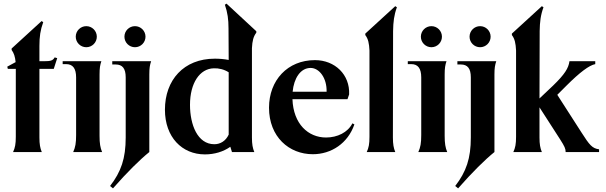

<svg xmlns="http://www.w3.org/2000/svg" viewBox="-20 -837 3338 1057"><path d="M52 0H210C201 -22 197 -43 197 -80V-458H276L295 -517L281 -521C271 -503 258 -500 222 -500H197V-584C197 -635 202 -671 218 -715L209 -721L44 -570V-562C57 -544 63 -525 66 -495L20 -470L23 -458H67V-84C67 -44 63 -24 52 0Z M383 0H542C532 -24 528 -48 528 -89V-427C528 -462 531 -479 538 -500H325V-484H344C381 -484 399 -460 399 -411V-94C399 -49 395 -27 383 0ZM455 -577C487 -577 513 -603 513 -635C513 -667 487 -693 455 -693C423 -693 397 -667 397 -635C397 -603 423 -577 455 -577Z M586 187 602 200C680 111 750 42 802 0V-427C802 -462 805 -479 812 -500H598V-482H617C654 -482 672 -460 672 -411V-80C672 35 647 108 586 187ZM723 -577C755 -577 781 -603 781 -635C781 -667 755 -693 723 -693C691 -693 665 -667 665 -635C665 -603 691 -577 723 -577Z M1238 -680 1239 -507C1213 -512 1187 -514 1163 -514C991 -514 888 -396 888 -233C888 -82 982 13 1108 13C1161 13 1210 -2 1248 -29C1251 -18 1254 -8 1257 0H1380C1371 -22 1367 -43 1367 -80V-572C1369 -612 1375 -636 1391 -657V-665L1227 -817L1218 -811C1233 -767 1238 -731 1238 -680ZM1026 -260C1026 -379 1079 -459 1157 -461C1185 -462 1214 -455 1239 -439V-96C1223 -61 1193 -43 1160 -43C1067 -43 1026 -151 1026 -260Z M1702 12C1804 12 1895 -48 1931 -152L1920 -158C1895 -108 1837 -80 1775 -80C1677 -80 1595 -154 1590 -291H1893L1902 -317C1907 -426 1824 -506 1714 -506C1563 -506 1461 -395 1461 -244C1461 -84 1571 12 1702 12ZM1591 -332C1598 -406 1634 -463 1690 -463C1738 -463 1780 -407 1778 -332Z M1999 0H2156C2147 -22 2143 -43 2143 -80L2144 -666C2145 -717 2149 -753 2165 -797L2156 -803L1991 -652V-644C2007 -623 2012 -599 2014 -559V-84C2014 -44 2010 -24 1999 0Z M2283 0H2442C2432 -24 2428 -48 2428 -89V-427C2428 -462 2431 -479 2438 -500H2225V-484H2244C2281 -484 2299 -460 2299 -411V-94C2299 -49 2295 -27 2283 0ZM2355 -577C2387 -577 2413 -603 2413 -635C2413 -667 2387 -693 2355 -693C2323 -693 2297 -667 2297 -635C2297 -603 2323 -577 2355 -577Z M2486 187 2502 200C2580 111 2650 42 2702 0V-427C2702 -462 2705 -479 2712 -500H2498V-482H2517C2554 -482 2572 -460 2572 -411V-80C2572 35 2547 108 2486 187ZM2623 -577C2655 -577 2681 -603 2681 -635C2681 -667 2655 -693 2623 -693C2591 -693 2565 -667 2565 -635C2565 -603 2591 -577 2623 -577Z M3115 -500C3110 -462 3089 -428 3025 -366L2950 -295L2951 -666C2952 -717 2956 -753 2972 -797L2963 -803L2798 -652V-644C2814 -623 2819 -599 2821 -559V-84C2821 -44 2817 -24 2806 0H2963C2954 -22 2950 -43 2950 -80V-246L3064 -69C3088 -31 3094 -19 3094 0H3278V-15C3240 -20 3225 -39 3181 -108L3048 -315L3099 -366C3171 -438 3224 -478 3257 -484V-500Z"/></svg>

Font: Sinistre
Style: Bold
Weight: 700
Designer: Jules Durand
Foundry: Collletttivo
Version: Version 69.420;Glyphs 3.2 (3217)